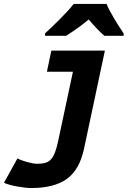

<svg xmlns="http://www.w3.org/2000/svg" viewBox="-97 -930 642 965"><path d="M60.1 15.1Q35.2 15.1 -7.6 7.8Q-50.3 0.5 -77.1 -11.2L-9.3 -133.8Q4.9 -125.5 37.4 -116.2Q69.8 -106.9 89.4 -106.9Q125.5 -106.9 143.6 -116.7Q161.6 -126.5 173.6 -150.9Q185.5 -175.3 195.3 -221.2L269.5 -569.3H138.7L161.1 -675.8H430.2L325.7 -184.1Q303.2 -77.1 239.3 -31Q175.3 15.1 60.1 15.1ZM524.4 -750H427.7Q397 -775.9 348.6 -832Q297.4 -789.1 235.4 -750H129.4V-762.2Q160.2 -790 204.1 -834Q248 -877.9 273.4 -910.2H438.5Q449.2 -883.8 474.6 -840.6Q500 -797.4 524.4 -762.2Z"/></svg>

Font: Cadman
Style: Bold Italic
Weight: 700
Italic angle: -12°
Designer: Paul James MIller
Foundry: High-Logic / Made with FontCreator
Version: Version 2.114;March 28, 2021;FontCreator 13.0.0.2683 64-bit